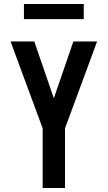

<svg xmlns="http://www.w3.org/2000/svg" viewBox="-20 -943 540 963"><path d="M194 0V-299L33 -735H152L250 -450L348 -735H467L306 -299V0ZM100 -847V-923H400V-847Z"/></svg>

Font: Iosevka SS18
Style: Bold
Weight: 700
Monospace: yes
Designer: Belleve Invis
Foundry: Belleve Invis
Version: Version 25.1.1; ttfautohint (v1.8.4)